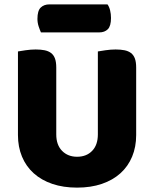

<svg xmlns="http://www.w3.org/2000/svg" viewBox="-20 -841 704 877"><path d="M602 -224Q602 -170 583.5 -125.5Q565 -81 530 -49.5Q495 -18 445 -1Q395 16 332 16Q269 16 219 -1Q169 -18 134 -49.5Q99 -81 80.5 -125.5Q62 -170 62 -224V-606Q73 -608 97 -611.5Q121 -615 143 -615Q166 -615 183.5 -611.5Q201 -608 213 -599Q225 -590 231 -574Q237 -558 237 -532V-227Q237 -179 263.5 -152Q290 -125 332 -125Q375 -125 401 -152Q427 -179 427 -227V-606Q438 -608 462 -611.5Q486 -615 508 -615Q531 -615 548.5 -611.5Q566 -608 578 -599Q590 -590 596 -574Q602 -558 602 -532ZM167 -693Q162 -704 156.5 -720.5Q151 -737 151 -755Q151 -792 166 -806.5Q181 -821 206 -821H471Q479 -810 483 -793.5Q487 -777 487 -759Q487 -722 472.5 -707.5Q458 -693 433 -693Z"/></svg>

Font: Baloo Paaji
Style: Regular
Weight: 400
Designer: Shuchita Grover and Ek Type
Foundry: Ek Type
Version: Version 1.443;PS 1.000;hotconv 16.6.51;makeotf.lib2.5.65220;